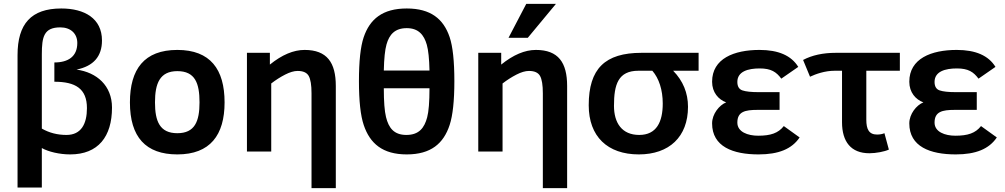

<svg xmlns="http://www.w3.org/2000/svg" viewBox="-20 -786 5211 996"><path d="M377 -425C465 -443 509 -493.3 509 -576C509 -690.8 417.9 -742 298 -742C141.2 -742 71 -661.9 71 -500V187H197V-18C230.7 1.1 288.4 15 344 15C489.8 15 561 -77.6 561 -228C561 -341.8 482.2 -410.5 377 -425ZM293 -644C346.3 -644 381 -612.1 381 -563C381 -493 334 -462 262 -462V-362C370.8 -362 431 -326.7 431 -225C431 -143.4 401.1 -86 325 -86C277.7 -86 235 -97 197 -119V-504C197 -594.8 207.4 -644 293 -644Z M900 -527C728.1 -527 654 -426.9 654 -255C654 -75 736 15 900 15C1070.1 15 1145 -85.2 1145 -255C1145 -426.4 1071 -527 900 -527ZM900 -95C808.6 -95 784 -157.1 784 -255C784 -352.7 808.7 -417 900 -417C992.1 -417 1015 -354.4 1015 -255C1015 -157 990.9 -95 900 -95Z M1560 -527C1502.7 -527 1442.7 -501.7 1380 -451V-512H1261V0H1387V-353C1410.3 -371 1434.3 -386.3 1459 -399C1483.7 -411.7 1505.3 -418 1524 -418C1552.7 -418 1571.8 -409.3 1581.5 -392C1591.2 -374.7 1596 -344.7 1596 -302V190H1722V-340C1722 -461.4 1676.5 -527 1560 -527Z M2208 -420H1971C1972.3 -482 1977 -527.2 1985 -555.5C1999.4 -606.6 2028.3 -640 2090 -640C2151.3 -640 2179.6 -604.5 2194 -554C2202 -526 2206.7 -481.3 2208 -420ZM2090 -742C1964.7 -742 1898.5 -687.1 1866.5 -592.5C1850.2 -544.2 1842 -468.3 1842 -365C1842 -262.3 1850.3 -186.3 1867 -137C1899.2 -41.6 1964.7 15 2090 15C2215.4 15 2280.9 -41.5 2312.5 -137.5C2328.8 -187.2 2337 -263 2337 -365C2337 -469 2328.8 -545.2 2312.5 -593.5C2280.7 -687.7 2214.4 -742 2090 -742ZM1971 -328H2208C2208 -258 2204 -207.8 2196 -177.5C2181.5 -122.5 2153.6 -86 2088 -86C2023.1 -86 1996.2 -123 1982.5 -178.5C1974.8 -209.5 1971 -259.3 1971 -328Z M2760 -527C2702.7 -527 2642.7 -501.7 2580 -451V-512H2461V0H2587V-353C2610.3 -371 2634.3 -386.3 2659 -399C2683.7 -411.7 2705.3 -418 2724 -418C2752.7 -418 2771.8 -409.3 2781.5 -392C2791.2 -374.7 2796 -344.7 2796 -302V190H2922V-340C2922 -461.4 2876.5 -527 2760 -527ZM2718 -590 2864 -766H2710L2618 -590Z M3034 -240C3034 -78 3131.4 15 3294 15C3451.2 15 3549 -75.9 3549 -232C3549 -304 3523.3 -366.3 3472 -419H3604V-512H3308C3118.4 -512 3034 -429.6 3034 -240ZM3418 -249C3418 -153.5 3385.7 -86 3296 -86C3206.1 -86 3165 -148.4 3165 -237C3165 -348 3186.7 -419 3292 -419H3364C3398.3 -379.8 3418 -319.6 3418 -249Z M3913 -82C3859.3 -82 3805 -101.4 3805 -150C3805 -206.7 3844.3 -216 3910 -216H4024V-308H3915C3877 -308 3849.2 -311 3831.5 -317C3813.8 -323 3805 -337.7 3805 -361C3805 -415.5 3860.5 -431 3921 -431C3979.8 -431 4007.2 -412.8 4033 -378L4121 -439C4085 -497.7 4018 -527 3920 -527C3788.1 -527 3674 -482.3 3674 -362C3674 -306.6 3706.9 -269.7 3747 -255C3711.1 -240.6 3674 -194.6 3674 -146C3674 -25.3 3782 15 3915 15C4018.6 15 4087.4 -12.8 4128 -73L4046 -132C4017.1 -95.2 3977.5 -82 3913 -82Z M4310 -419H4348V-152C4348 -51.1 4394.3 9 4490 9C4523.9 9 4568.5 0.6 4591 -10L4568 -95C4556.7 -90.3 4544 -88 4530 -88C4487.3 -88 4474 -116.1 4474 -165V-419H4648V-512H4316C4249.3 -512 4192.7 -499.7 4146 -475L4182 -388C4212.5 -402.3 4259.4 -419 4310 -419Z M4936 -82C4882.3 -82 4828 -101.4 4828 -150C4828 -206.7 4867.3 -216 4933 -216H5047V-308H4938C4900 -308 4872.2 -311 4854.5 -317C4836.8 -323 4828 -337.7 4828 -361C4828 -415.5 4883.5 -431 4944 -431C5002.8 -431 5030.2 -412.8 5056 -378L5144 -439C5108 -497.7 5041 -527 4943 -527C4811.1 -527 4697 -482.3 4697 -362C4697 -306.6 4729.9 -269.7 4770 -255C4734.1 -240.6 4697 -194.6 4697 -146C4697 -25.3 4805 15 4938 15C5041.6 15 5110.4 -12.8 5151 -73L5069 -132C5040.1 -95.2 5000.5 -82 4936 -82Z"/></svg>

Font: Fog Sans
Style: Bold
Weight: 700
Foundry: Intel Corporation
Version: Version 1.00